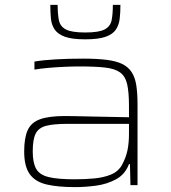

<svg xmlns="http://www.w3.org/2000/svg" viewBox="-20 -758 700 786"><path d="M287 8Q216 8 170 -3Q124 -14 101.5 -45.5Q79 -77 79 -138Q79 -194 93.5 -225.5Q108 -257 144.5 -270Q181 -283 246 -283Q258 -283 287 -282.5Q316 -282 354.5 -281Q393 -280 433 -279.5Q473 -279 508 -278V-324Q508 -381 500.5 -413.5Q493 -446 471.5 -461.5Q450 -477 410 -481.5Q370 -486 305 -486Q279 -486 244 -484.5Q209 -483 176 -480Q143 -477 121 -473V-506Q156 -512 208 -515Q260 -518 321 -518Q377 -518 416.5 -513Q456 -508 480.5 -496Q505 -484 519 -462.5Q533 -441 538 -408.5Q543 -376 543 -330V0H514L512 -86H508Q492 -44 455 -24Q418 -4 373.5 2Q329 8 287 8ZM286 -24Q327 -24 365.5 -27.5Q404 -31 434.5 -43.5Q465 -56 480 -84Q496 -114 502 -143.5Q508 -173 508 -210V-251H257Q200 -251 169 -243Q138 -235 126 -211Q114 -187 114 -138Q114 -92 128 -67Q142 -42 179.5 -33Q217 -24 286 -24ZM329 -597Q275 -597 246 -607.5Q217 -618 204 -637Q191 -656 188.5 -681.5Q186 -707 186 -738H216Q216 -701 221 -675.5Q226 -650 249.5 -637.5Q273 -625 329 -625Q385 -625 408.5 -637.5Q432 -650 437 -675.5Q442 -701 442 -738H473Q473 -707 470 -681.5Q467 -656 454.5 -637Q442 -618 412.5 -607.5Q383 -597 329 -597Z"/></svg>

Font: Saira Expanded Thin
Style: Regular
Weight: 250
Width: 7
Designer: Hector Gatti with collaboration of the Omnibus-Type team
Foundry: Omnibus-Type
Version: Version 1.101